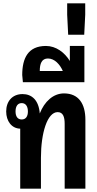

<svg xmlns="http://www.w3.org/2000/svg" viewBox="-20 -1129 583 1149"><path d="M101 0H225V-185C225 -333 263 -458 325 -458C357 -458 367 -430 367 -388V0H491V-412C491 -509 450 -570 363 -570C298 -570 246 -521 218 -450C212 -529 171 -566 115 -566C53 -566 17 -522 17 -462C17 -404 50 -360 101 -359ZM110 -414C85 -414 73 -433 73 -462C73 -492 85 -512 110 -512C134 -512 147 -492 147 -462C147 -432 134 -414 110 -414Z M117 -637H485V-854H398V-764C367 -815 315 -854 255 -854C148 -854 113 -781 113 -680ZM218 -704C218 -747 229 -779 267 -779C307 -779 339 -743 356 -704Z M382 -1109V-1041L388 -921H484L490 -1041V-1109Z"/></svg>

Font: Noto Sans Thai Looped ExtraCondensed
Style: Bold
Weight: 700
Width: 2
Designer: Sasikarn Vongin, Ben Mitchell
Foundry: The Fontpad Ltd
Version: Version 1.001